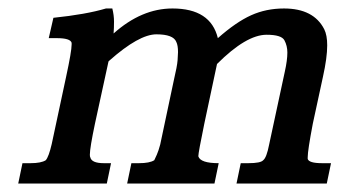

<svg xmlns="http://www.w3.org/2000/svg" viewBox="-20 -433 841 453"><path d="M245 -413Q249 -397 249 -382Q249 -367 248 -354Q314 -413 387 -413Q477 -413 494 -343Q537 -381 572.5 -397Q608 -413 650 -413Q720 -413 745 -364Q752 -350 752 -326Q752 -297 742 -252L718 -141Q706 -78 706 -62Q706 -59 706 -58Q709 -48 740 -48H761L751 0H538L548 -48H566Q595 -48 601 -55Q609 -61 615 -92L652 -264Q658 -291 658 -309Q658 -325 651 -338Q644 -351 609 -351Q561 -351 492 -282L462 -141Q448 -73 448 -65Q448 -64 448 -64Q453 -48 496 -48L486 0H280L290 -48H308Q333 -48 344 -55Q346 -59 350 -68Q354 -77 358 -92L390 -243Q398 -277 399 -291Q400 -305 400 -310Q400 -326 396 -334Q389 -352 349 -352Q308 -352 238 -290L236 -288L204 -141Q192 -84 192 -68Q192 -63 193 -62Q196 -48 225 -48H242L232 0H23L33 -48H52Q77 -48 88 -55Q95 -63 102 -93L136 -252Q149 -312 149 -328Q149 -331 149 -332Q146 -343 114 -343H95L106 -391Q183 -399 230 -413Z"/></svg>

Font: New Athena Unicode
Style: Bold Italic
Weight: 700
Designer: J. Rusten 1997; rev. by R. Hancock 2001, 2002, rev. by D. Mastronarde 2002-2021
Foundry: Society for Classical Studies (formerly American Philological Association)
Version: Version 5.008